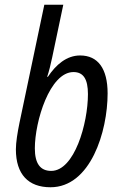

<svg xmlns="http://www.w3.org/2000/svg" viewBox="-20 -780 504 810"><path d="M193 10C362 10 434 -225 434 -386C434 -491 393 -546 318 -546C261 -546 216 -507 182 -456H179C186 -476 195 -512 200 -537L247 -760H167L62 -261C54 -222 47 -179 47 -150C47 -44 100 10 193 10ZM196 -59C150 -59 127 -90 127 -154C127 -268 190 -476 290 -476C332 -476 351 -446 351 -383C351 -259 294 -59 196 -59Z"/></svg>

Font: Noto Sans Condensed
Style: Italic
Weight: 400
Width: 3
Italic angle: -12°
Designer: Monotype Design Team
Foundry: Monotype Imaging Inc.
Version: Version 2.013